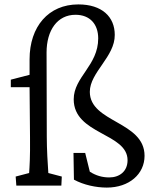

<svg xmlns="http://www.w3.org/2000/svg" viewBox="-20 -841 697 870"><path d="M464 9C565 9 635 -52 635 -135C635 -292 387 -285 387 -425C387 -513 501 -584 500 -683C500 -765 442 -821 335 -821C200 -821 114 -721 114 -572V-502L29 -480V-446H114L116 -219C117 -127 114 -87 112 -57L51 -41L54 0H258L260 -41L199 -57C196 -97 192 -167 192 -221L191 -603C191 -704 240 -774 322 -774C388 -774 425 -731 425 -667C425 -544 314 -492 314 -391C314 -231 558 -239 558 -115C558 -64 521 -37 475 -37C444 -37 415 -45 387 -63L366 -148H313L315 -27C359 -3 415 9 464 9Z"/></svg>

Font: TPK Tissa Web Quiz
Style: Regular
Weight: 400
Designer: Jacques Le Bailly, Suppakit Chalermlarp | Katatrad Co.,Ltd.
Foundry: Jacques Le Bailly, Cadson Demak Co.,Ltd.
Version: Version 5.000;Glyphs 3.1.2 (3151)